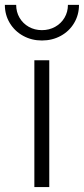

<svg xmlns="http://www.w3.org/2000/svg" viewBox="-29 -759 341 779"><path d="M110.4 -514.6H170.9V0H110.4ZM-9.3 -739.3H36.6Q36.6 -710.4 50.3 -687Q64 -663.6 87.9 -650.1Q111.8 -636.7 141.1 -636.7Q170.4 -636.7 194.6 -650.1Q218.8 -663.6 232.7 -687Q246.6 -710.4 246.6 -739.3H291.5Q291.5 -698.7 271.7 -665.5Q252 -632.3 217.5 -613.5Q183.1 -594.7 141.1 -594.7Q99.6 -594.7 65.2 -613.5Q30.8 -632.3 10.7 -665.5Q-9.3 -698.7 -9.3 -739.3Z"/></svg>

Font: Reddit Sans Chocolate Light
Style: Regular
Weight: 300
Designer: Stephen Hutchings
Foundry: Reddit
Version: Version 1.013